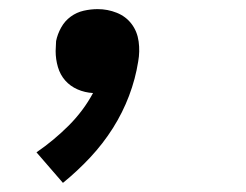

<svg xmlns="http://www.w3.org/2000/svg" viewBox="-20 -196 540 421"><path d="M118 205 60 138Q98 112 130.5 79.5Q163 47 184 8Q166 7 150 0Q134 -7 123 -19.5Q112 -32 107 -49Q102 -66 102 -84Q102 -90 102.5 -95.5Q103 -101 103 -106Q106 -121 114 -135.5Q122 -150 135 -159.5Q148 -169 163.5 -172.5Q179 -176 194 -176Q216 -176 236 -168Q256 -160 268.5 -143.5Q281 -127 284 -105Q287 -83 283 -61Q277 -23 263 14Q249 51 227.5 85Q206 119 178 149Q150 179 118 205Z"/></svg>

Font: Iosevka Curly Slab SmBdObl
Style: Regular
Weight: 600
Italic angle: -9°
Monospace: yes
Designer: Belleve Invis
Foundry: Belleve Invis
Version: Version 11.0.0; ttfautohint (v1.8.3)